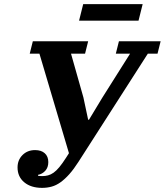

<svg xmlns="http://www.w3.org/2000/svg" viewBox="-20 -898 798 930"><path d="M184 12Q130 12 97.5 -15Q65 -42 65 -87Q65 -123 89 -147Q113 -171 150 -171Q180 -171 197 -155.5Q214 -140 214 -113Q214 -87 199.5 -71Q185 -55 164 -51V-47Q167 -46 172 -45.5Q177 -45 185 -45Q199 -45 212.5 -48.5Q226 -52 239.5 -61.5Q253 -71 267.5 -88.5Q282 -106 300 -134L314 -156L171 -638H124L139 -698H407L392 -638H324L384 -426L407 -318H411L475 -424L610 -638H541L556 -698H758L743 -638H696L360 -114Q337 -78 315.5 -54Q294 -30 273 -15Q252 0 230 6Q208 12 184 12ZM383 -878H671L651 -798H363Z"/></svg>

Font: IBM Plex Serif
Style: Bold Italic
Weight: 700
Italic angle: -14°
Designer: Mike Abbink, Paul van der Laan, Pieter van Rosmalen
Foundry: Bold Monday
Version: Version 3.001